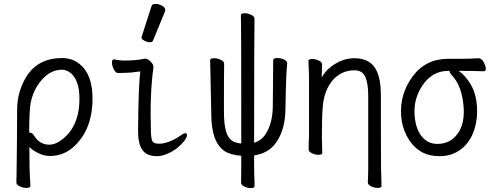

<svg xmlns="http://www.w3.org/2000/svg" viewBox="-20 -784 2540 986"><path d="M115 181Q99 181 81.5 173Q64 165 64 153Q64 141 65 115Q66 89 67 -53.5Q68 -196 68 -223Q68 -318 122 -401Q183 -486 298 -486Q368 -486 411.5 -432.5Q455 -379 455 -278Q455 -111 350 -23Q300 17 237 17Q204 17 172 0Q140 -17 131 -30Q131 96 133.5 125Q136 154 136 171Q136 181 115 181ZM234 -41Q281 -41 334 -101Q388 -167 388 -276Q388 -329 375 -362Q362 -395 341 -410.5Q320 -426 298 -426Q225 -426 172 -344Q147 -305 137 -254Q130 -210 130 -103H133Q146 -103 156 -86Q184 -41 234 -41Z M787 18Q734 18 711.5 -13.5Q689 -45 689 -110Q691 -356 701 -417L689 -416Q650 -410 624.5 -410Q599 -410 586 -409Q574 -409 564.5 -428Q555 -447 555 -462Q555 -479 564 -479Q602 -473 613 -473Q684 -473 724 -483Q743 -483 761 -459Q771 -447 767 -430Q749 -297 755 -108Q756 -69 763.5 -57.5Q771 -46 797 -46Q844 -46 906 -87Q923 -100 932 -100Q940 -100 940 -89Q940 -79 927.5 -62Q915 -45 893 -26.5Q871 -8 841 5Q811 18 787 18ZM766 -576Q763 -567 749.5 -567Q736 -567 721.5 -575Q707 -583 707 -589.5Q707 -596 708 -597L758 -752Q761 -764 778.5 -764Q796 -764 812.5 -754.5Q829 -745 829 -732Q829 -729 828 -727Z M1267 182Q1252 182 1235 174Q1218 166 1218 154L1219 83Q1219 49 1219 16Q1163 12 1132 -9Q1065 -55 1065 -199Q1061 -414 1060 -441L1059 -475Q1060 -485 1080 -485Q1096 -485 1113.5 -477Q1131 -469 1131 -457Q1130 -402 1130 -211Q1130 -151 1139.5 -114Q1149 -77 1171 -62Q1187 -50 1219 -47Q1219 -611 1218 -630Q1218 -651 1217.5 -673.5Q1217 -696 1217 -706Q1217 -716 1237 -716Q1252 -716 1269.5 -708Q1287 -700 1287 -688Q1285 -568 1285 -51Q1326 -63 1348 -102Q1381 -157 1381 -243L1383 -476Q1383 -486 1405 -486Q1421 -486 1438 -478.5Q1455 -471 1455 -459Q1449 -411 1446 -231Q1446 -120 1398 -52Q1360 3 1285 14Q1285 34 1285 55Q1285 116 1287 148V173Q1287 182 1267 182Z M1919 181Q1903 181 1886 173Q1869 165 1869 153Q1870 145 1870 125.5Q1870 106 1871 86V-293Q1871 -353 1856.5 -388Q1842 -423 1800 -423Q1731 -423 1685 -368Q1642 -313 1637 -229Q1633 -184 1633 -79Q1633 -56 1635 2Q1635 11 1615 11Q1599 11 1582 3Q1565 -5 1565 -17Q1565 -44 1567 -88V-395Q1564 -458 1564 -471Q1564 -481 1584 -481Q1600 -481 1617 -473Q1634 -465 1634 -453L1632 -386Q1655 -428 1702 -456.5Q1749 -485 1800 -485Q1883 -485 1914 -421Q1936 -374 1936 -297Q1936 71 1937 92Q1939 137 1939 172Q1939 181 1919 181Z M2040 -189Q2032 -301 2099 -391.5Q2166 -482 2281 -482H2343Q2400 -482 2435 -485H2436Q2453 -485 2463.5 -465.5Q2474 -446 2475 -432Q2476 -418 2462 -418Q2414 -420 2351 -420H2336Q2373 -393 2399 -347.5Q2425 -302 2429.5 -237Q2434 -172 2414 -113Q2394 -54 2348 -18Q2302 18 2238.5 18Q2175 18 2133.5 -11Q2092 -40 2068 -87.5Q2044 -135 2040 -189ZM2304 -70Q2369 -122 2361 -233Q2353 -344 2299 -399Q2290 -409 2289 -417V-420H2282Q2202 -420 2152.5 -349.5Q2103 -279 2109 -193Q2114 -123 2145.5 -84Q2177 -45 2224.5 -45Q2272 -45 2304 -70Z"/></svg>

Font: LXGW WenKai Mono Lite
Style: Regular
Weight: 400
Monospace: yes
Designer: LXGW / Fontworks Inc.
Foundry: LXGW / Fontworks Inc.
Version: Version 1.520; June 14, 2025